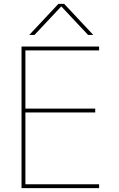

<svg xmlns="http://www.w3.org/2000/svg" viewBox="-20 -970 612 990"><path d="M461 -790H434L297 -936H295L158 -790H131L281 -950H311ZM111 -390V-20H491V0H91V-730H491V-710H111V-410H471V-390Z"/></svg>

Font: M PLUS 1p Thin
Style: Regular
Weight: 250
Version: Version 1.062